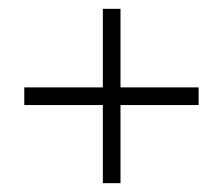

<svg xmlns="http://www.w3.org/2000/svg" viewBox="-20 -563 505 435"><path d="M35 -365H213V-543H253V-365H430V-325H253V-148H213V-325H35Z"/></svg>

Font: Phudu Light
Style: Bold
Weight: 700
Version: Version 1.005;gftools[0.9.23]